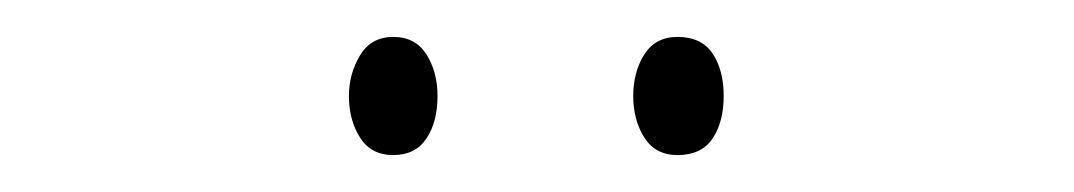

<svg xmlns="http://www.w3.org/2000/svg" viewBox="-20 -813 582 104"><path d="M169 -761Q169 -773 175 -783Q181 -793 193 -793Q205 -793 211 -783.5Q217 -774 217 -761Q217 -747 211 -738Q205 -729 193 -729Q181 -729 175 -738.5Q169 -748 169 -761ZM323 -761Q323 -774 329 -783.5Q335 -793 347 -793Q360 -793 366 -784Q372 -775 372 -761Q372 -747 366 -738Q360 -729 347 -729Q335 -729 329 -738.5Q323 -748 323 -761Z"/></svg>

Font: Noto Sans Telugu UI Condensed Thin
Style: Regular
Weight: 100
Width: 3
Designer: Jelle Bosma - Monotype Design Team
Foundry: Monotype Imaging Inc.
Version: Version 2.005; ttfautohint (v1.8.4.7-5d5b)